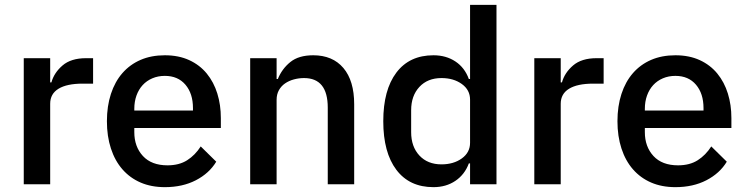

<svg xmlns="http://www.w3.org/2000/svg" viewBox="-20 -760 3080 792"><path d="M78 0V-520H187V-420H192Q203 -460 238 -490Q273 -520 335 -520H364V-415H321Q256 -415 221.5 -394Q187 -373 187 -332V0Z M660 12Q604 12 560 -7Q516 -26 485 -61.5Q454 -97 437.5 -147.5Q421 -198 421 -260Q421 -322 437.5 -372.5Q454 -423 485 -458.5Q516 -494 560 -513Q604 -532 660 -532Q717 -532 760.5 -512Q804 -492 833 -456.5Q862 -421 876.5 -374Q891 -327 891 -273V-232H534V-215Q534 -155 569.5 -116.5Q605 -78 671 -78Q719 -78 752 -99Q785 -120 808 -156L872 -93Q843 -45 788 -16.5Q733 12 660 12ZM660 -447Q632 -447 608.5 -437Q585 -427 568.5 -409Q552 -391 543 -366Q534 -341 534 -311V-304H776V-314Q776 -374 745 -410.5Q714 -447 660 -447Z M1012 0V-520H1121V-434H1126Q1143 -476 1177.5 -504Q1212 -532 1272 -532Q1352 -532 1396.5 -479.5Q1441 -427 1441 -330V0H1332V-316Q1332 -438 1234 -438Q1213 -438 1192.5 -432.5Q1172 -427 1156 -416Q1140 -405 1130.5 -388Q1121 -371 1121 -348V0Z M1919 -86H1914Q1897 -40 1858.5 -14Q1820 12 1768 12Q1669 12 1615 -59.5Q1561 -131 1561 -260Q1561 -389 1615 -460.5Q1669 -532 1768 -532Q1820 -532 1858.5 -506.5Q1897 -481 1914 -434H1919V-740H2028V0H1919ZM1801 -82Q1851 -82 1885 -106.5Q1919 -131 1919 -171V-349Q1919 -389 1885 -413.5Q1851 -438 1801 -438Q1744 -438 1710 -401.5Q1676 -365 1676 -305V-215Q1676 -155 1710 -118.5Q1744 -82 1801 -82Z M2184 0V-520H2293V-420H2298Q2309 -460 2344 -490Q2379 -520 2441 -520H2470V-415H2427Q2362 -415 2327.5 -394Q2293 -373 2293 -332V0Z M2766 12Q2710 12 2666 -7Q2622 -26 2591 -61.5Q2560 -97 2543.5 -147.5Q2527 -198 2527 -260Q2527 -322 2543.5 -372.5Q2560 -423 2591 -458.5Q2622 -494 2666 -513Q2710 -532 2766 -532Q2823 -532 2866.5 -512Q2910 -492 2939 -456.5Q2968 -421 2982.5 -374Q2997 -327 2997 -273V-232H2640V-215Q2640 -155 2675.5 -116.5Q2711 -78 2777 -78Q2825 -78 2858 -99Q2891 -120 2914 -156L2978 -93Q2949 -45 2894 -16.5Q2839 12 2766 12ZM2766 -447Q2738 -447 2714.5 -437Q2691 -427 2674.5 -409Q2658 -391 2649 -366Q2640 -341 2640 -311V-304H2882V-314Q2882 -374 2851 -410.5Q2820 -447 2766 -447Z"/></svg>

Font: IBM Plex Sans Arabic Medm
Style: Regular
Weight: 500
Designer: Mike Abbink, Paul van der Laan, Pieter van Rosmalen, Wael Morcos, Khajak Apelian
Foundry: Bold Monday
Version: Version 1.005